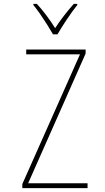

<svg xmlns="http://www.w3.org/2000/svg" viewBox="-20 -969 540 989"><path d="M95 0V-21L392 -689H115V-714H421V-693L125 -25H431V0ZM253 -792Q240 -815 222 -843.5Q204 -872 185.5 -898.5Q167 -925 152 -943V-949H170Q194 -923 219.5 -889Q245 -855 264 -824Q305 -887 360 -949H378V-943Q353 -912 324 -868.5Q295 -825 276 -792Z"/></svg>

Font: Noto Sans Mono ExtraCondensed Thin
Style: Regular
Weight: 100
Width: 2
Designer: Monotype Design Team
Foundry: Monotype Imaging Inc.
Version: Version 2.014; ttfautohint (v1.8.4.7-5d5b)